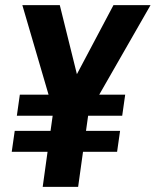

<svg xmlns="http://www.w3.org/2000/svg" viewBox="-20 -731 609 751"><path d="M568.8 -710.9 368.2 -360.8H469.7L458 -278.3H324.7L316.4 -219.2H449.7L438 -137.2H304.7L285.6 0H147L166 -137.2H25.9L37.6 -219.2H177.7L186 -278.3H45.9L57.6 -360.8H169.9L67.4 -710.9H213.9L280.8 -440.9L423.8 -710.9Z"/></svg>

Font: Robert Sans ExtraBold
Style: Italic
Weight: 800
Italic angle: -8°
Designer: Christian Robertson (extended by Adam Twardoch)
Foundry: Google
Version: Version 12.135;April 2, 2019;FontCreator 11.5.0.2425 64-bit;